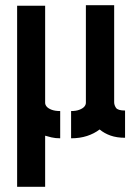

<svg xmlns="http://www.w3.org/2000/svg" viewBox="-20 -720 541 740"><path d="M46 0V-698H154V-324Q154 -316 160 -309Q166 -302 179 -297Q192 -292 212 -292V-187Q193 -187 178.5 -190.5Q164 -194 154 -197V0ZM254 -187V-292Q273 -292 286 -297Q299 -302 305 -309Q311 -316 311 -324V-700H420V-326Q420 -315 427 -304.5Q434 -294 462 -294V-189Q430 -189 406 -197.5Q382 -206 364 -221Q343 -205 315.5 -196Q288 -187 254 -187Z"/></svg>

Font: Stick No Bills
Style: Bold
Weight: 700
Version: Version 2.000